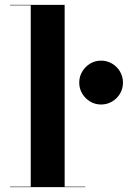

<svg xmlns="http://www.w3.org/2000/svg" viewBox="-20 -770 526 790"><path d="M246 -750V-2H331V0H21V-2H106.5V-748H21V-750ZM396 -340Q371 -340 350.8 -352.2Q330.5 -364.5 318.2 -385Q306 -405.5 306 -430Q306 -454.5 318.2 -475.2Q330.5 -496 350.8 -508.2Q371 -520.5 396 -520.5Q420.5 -520.5 441.2 -508.2Q462 -496 474 -475.2Q486 -454.5 486 -430Q486 -405.5 474 -385Q462 -364.5 441.2 -352.2Q420.5 -340 396 -340Z"/></svg>

Font: Bodoni Moda 96pt
Style: Bold
Weight: 700
Version: Version 2.005